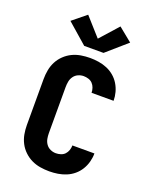

<svg xmlns="http://www.w3.org/2000/svg" viewBox="-179 -1090 957 1196"><g transform="rotate(20 300.0 -492.0)"><path d="M298 8Q267 8 237 3Q207 -2 180 -15Q153 -28 130.5 -49.5Q108 -71 94 -98Q80 -125 74.5 -155Q69 -185 69 -215V-520Q69 -550 74.5 -580Q80 -610 94 -637Q108 -664 130.5 -685.5Q153 -707 180 -720Q207 -733 237 -738Q267 -743 298 -743Q326 -743 354.5 -738.5Q383 -734 409.5 -723Q436 -712 458 -693.5Q480 -675 495 -650.5Q510 -626 517.5 -598Q525 -570 525 -542H379Q379 -558 373.5 -574Q368 -590 357 -601.5Q346 -613 330 -618Q314 -623 298 -623Q279 -623 261.5 -615Q244 -607 233 -591.5Q222 -576 218.5 -557.5Q215 -539 215 -520V-215Q215 -196 218.5 -177.5Q222 -159 233 -143.5Q244 -128 261.5 -120Q279 -112 298 -112Q314 -112 330 -117Q346 -122 357 -133.5Q368 -145 373.5 -161Q379 -177 379 -193H525Q525 -165 517.5 -137Q510 -109 495 -84.5Q480 -60 458 -41.5Q436 -23 409.5 -12Q383 -1 354.5 3.5Q326 8 298 8ZM364 -801H236L102 -918L193 -992L300 -872L407 -992L498 -918Z"/></g></svg>

Font: Iosevka Custom Heavy Extended
Style: Regular
Weight: 900
Width: 7
Monospace: yes
Designer: Belleve Invis
Foundry: Belleve Invis
Version: Version 11.2.4; ttfautohint (v1.8.4)